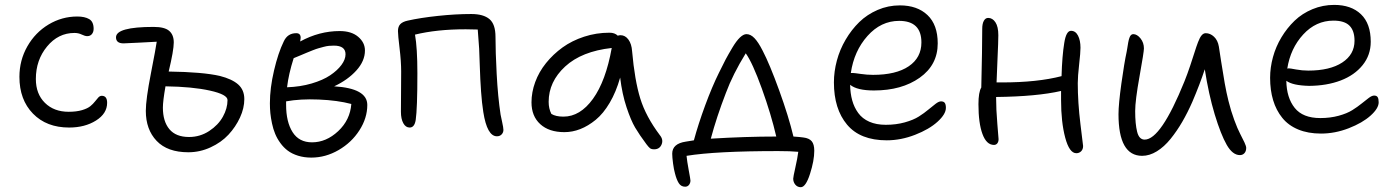

<svg xmlns="http://www.w3.org/2000/svg" viewBox="-20 -591 5759 792"><path d="M265.1 -64.9Q171.9 -64.9 116 -122.3Q60.1 -179.7 60.1 -273.9Q60.1 -342.3 92.8 -399.7Q125.5 -457 180.4 -490Q235.4 -522.9 298.8 -522.9Q329.6 -522.9 347.9 -512.2Q366.2 -501.5 366.2 -472.2Q366.2 -459 359.1 -450.4Q352.1 -441.9 339.8 -441.9Q330.6 -441.9 317.1 -448.5Q303.7 -455.1 287.1 -455.1Q220.2 -455.1 174.1 -399.2Q127.9 -343.3 127.9 -265.1Q127.9 -203.6 165.3 -166.7Q202.6 -129.9 263.2 -129.9Q295.4 -129.9 318.4 -136.7Q341.3 -143.6 352.8 -153.1Q364.3 -162.6 371.8 -172.4Q379.4 -182.1 385.7 -189Q392.1 -195.8 399.9 -195.8Q421.9 -195.8 421.9 -167Q421.9 -122.6 376 -93.8Q330.1 -64.9 265.1 -64.9Z M756.8 37.1Q670.9 37.1 626.2 -9.8Q581.5 -56.6 581.5 -133.8Q581.5 -180.7 602.5 -288.3Q623.5 -396 626.5 -418.9Q602.5 -418 552 -415Q501.5 -412.1 489.7 -412.1Q458.5 -412.1 458.5 -437Q458.5 -480 613.8 -480Q659.2 -480 678 -463.6Q696.8 -447.3 696.8 -416Q696.8 -383.3 675.8 -295.9Q816.9 -293.9 886.7 -277.8Q937 -265.1 962.4 -242.7Q987.8 -220.2 987.8 -182.1Q987.8 -145 970 -106.2Q952.1 -67.4 922.4 -35.4Q892.6 -3.4 848.6 16.8Q804.7 37.1 756.8 37.1ZM651.9 -147Q651.9 -90.3 678.7 -58.1Q705.6 -25.9 759.8 -25.9Q805.2 -25.9 842.8 -50.5Q880.4 -75.2 899.4 -109.6Q918.5 -144 918.5 -178.2Q918.5 -201.2 845.9 -217.3Q773.4 -233.4 662.6 -234.9Q651.9 -173.8 651.9 -147Z M1264.2 59.1Q1234.4 59.1 1209.5 51.3Q1184.6 43.5 1167.2 30.5Q1149.9 17.6 1136.5 -1Q1123 -19.5 1115 -39.1Q1106.9 -58.6 1102.1 -81.5Q1097.2 -104.5 1095.2 -124.3Q1093.3 -144 1093.3 -165Q1093.3 -227.5 1110.4 -300.3Q1127.4 -373 1150.4 -419.9Q1166 -454.1 1202.1 -454.1Q1220.2 -454.1 1220.2 -435.1Q1220.2 -431.6 1218.3 -419.9Q1296.9 -462.9 1381.3 -462.9Q1429.7 -462.9 1457.5 -439.2Q1485.4 -415.5 1485.4 -382.8Q1485.4 -339.4 1450 -300.3Q1414.6 -261.2 1358.4 -234.9Q1495.1 -226.6 1495.1 -158.2Q1495.1 -104 1462.6 -53.5Q1430.2 -2.9 1376.5 28.1Q1322.8 59.1 1264.2 59.1ZM1357.4 -402.8Q1347.2 -402.8 1336.9 -401.9Q1326.7 -400.9 1314.2 -397.5Q1301.8 -394 1293.5 -391.8Q1285.2 -389.6 1269.3 -383.3Q1253.4 -377 1246.3 -374Q1239.3 -371.1 1219 -362.5Q1198.7 -354 1191.4 -351.1Q1170.4 -285.2 1164.1 -231Q1218.8 -232.9 1265.4 -246.6Q1312 -260.3 1341.8 -280.3Q1371.6 -300.3 1388.4 -323Q1405.3 -345.7 1405.3 -367.2Q1405.3 -402.8 1357.4 -402.8ZM1160.2 -158.2Q1160.2 -88.4 1186.8 -46.1Q1213.4 -3.9 1267.1 -3.9Q1325.7 -3.9 1375 -50Q1424.3 -96.2 1429.2 -162.1Q1372.1 -177.2 1295.2 -180.4Q1218.3 -183.6 1160.2 -172.9Z M2029.8 -28.8Q1989.3 -28.8 1973.6 -128.9Q1967.8 -165.5 1964.4 -213.4Q1960.9 -261.2 1959 -322.3Q1957 -383.3 1956.5 -390.1Q1954.1 -429.2 1950.7 -469.2L1900.9 -470.2Q1781.7 -470.2 1691.9 -448.2Q1701.7 -393.1 1701.7 -289.1Q1701.7 -143.1 1694.8 -96.2Q1689.9 -64.9 1669.9 -64.9Q1653.3 -64.9 1643.6 -82.8Q1633.8 -100.6 1633.8 -129.9Q1633.8 -150.4 1634.3 -210Q1634.8 -269.5 1634.8 -295.9Q1634.8 -338.4 1628.2 -392.3Q1621.6 -446.3 1621.6 -462.9Q1621.6 -481.4 1631.3 -491.5Q1641.1 -501.5 1661.6 -505.9Q1713.4 -517.6 1786.4 -525.4Q1859.4 -533.2 1923.8 -533.2Q1974.1 -533.2 1999 -512.2Q2023.9 -491.2 2023.9 -439Q2023.9 -378.9 2028.8 -285.6Q2033.7 -192.4 2044.9 -118.2Q2045.9 -111.8 2051.3 -87.9Q2056.6 -64 2056.6 -55.2Q2056.6 -44.4 2049.3 -36.6Q2042 -28.8 2029.8 -28.8Z M2308.1 -45.9Q2244.6 -45.9 2208.5 -78.9Q2172.4 -111.8 2172.4 -168.9Q2172.4 -210.4 2187.7 -252.4Q2203.1 -294.4 2232.4 -330.8Q2261.7 -367.2 2300.5 -395.3Q2339.4 -423.3 2389.6 -439.7Q2439.9 -456.1 2494.1 -456.1Q2516.1 -456.1 2528.3 -443.8Q2534.2 -445.8 2539.6 -445.8Q2559.1 -445.8 2572.3 -427.7Q2585.4 -409.7 2587.4 -379.9Q2598.1 -259.3 2621.1 -184.8Q2644 -110.4 2702.1 -33.2Q2717.3 -14.6 2709 5.1Q2700.7 24.9 2678.2 24.9Q2667 24.9 2661.1 20.3Q2655.3 15.6 2646.5 3.9Q2617.7 -34.7 2600.1 -64.5Q2582.5 -94.2 2564.5 -148.4Q2546.4 -202.6 2538.1 -271Q2521.5 -211.9 2495.1 -167.2Q2468.8 -122.6 2437.5 -96.9Q2406.2 -71.3 2373.8 -58.6Q2341.3 -45.9 2308.1 -45.9ZM2243.2 -170.9Q2243.2 -143.1 2254.4 -121.1Q2272.5 -109.9 2304.2 -109.9Q2373 -109.9 2426 -183.3Q2479 -256.8 2503.4 -393.1Q2379.4 -379.4 2311.3 -316.7Q2243.2 -253.9 2243.2 -170.9Z M3283.2 181.2Q3269.5 181.2 3260.7 170.7Q3252 160.2 3252 146Q3252 139.2 3260.7 100.6Q3269.5 62 3272.9 35.2Q3241.2 32.2 3189.9 32.2Q2932.1 32.2 2812 51.8Q2814 73.2 2821 111.1Q2828.1 148.9 2828.1 153.8Q2828.1 163.6 2822.3 171.4Q2816.4 179.2 2806.2 179.2Q2789.1 179.2 2779.8 164.3Q2770.5 149.4 2764.2 124Q2759.8 108.9 2756.3 83Q2752.9 57.1 2752.9 43Q2752.9 1.5 2809.1 -6.8Q2815.4 -8.3 2842.3 -12.2Q2860.4 -79.1 2888.9 -156.5Q2917.5 -233.9 2945.3 -290Q2962.4 -325.2 2973.1 -345.5Q2983.9 -365.7 3000.7 -394Q3017.6 -422.4 3032.2 -436.3Q3046.9 -450.2 3059.1 -450.2Q3076.2 -450.2 3092 -433.8Q3107.9 -417.5 3126 -381.8Q3154.8 -326.7 3194.1 -218.3Q3233.4 -109.9 3252.9 -27.8Q3280.3 -25.9 3293.9 -23.9Q3317.9 -21 3328.4 -8.3Q3338.9 4.4 3338.9 30.8Q3338.9 71.3 3321.3 126.2Q3303.7 181.2 3283.2 181.2ZM2974.1 -207Q2936 -108.4 2912.1 -19Q3056.2 -27.8 3182.1 -27.8Q3161.1 -118.7 3122.6 -225.6Q3084 -332.5 3056.2 -371.1Q3002.9 -284.7 2974.1 -207Z M3637.7 -12.2Q3528.3 -12.2 3474.1 -76.9Q3419.9 -141.6 3419.9 -251Q3419.9 -295.9 3432.1 -341.3Q3444.3 -386.7 3468.3 -427.5Q3492.2 -468.3 3524.4 -499.8Q3556.6 -531.2 3600.1 -550Q3643.6 -568.8 3691.9 -568.8Q3763.7 -568.8 3805.9 -528.8Q3848.1 -488.8 3848.1 -412.1Q3848.1 -323.2 3773.9 -270.5Q3699.7 -217.8 3585 -217.8Q3515.6 -217.8 3486.8 -241.2Q3487.3 -206.1 3495.4 -177Q3503.4 -147.9 3520.3 -124.8Q3537.1 -101.6 3565.9 -88.9Q3594.7 -76.2 3633.8 -76.2Q3676.3 -76.2 3712.2 -86.2Q3748 -96.2 3770.3 -110.4Q3792.5 -124.5 3809.3 -138.7Q3826.2 -152.8 3839.4 -162.8Q3852.5 -172.9 3861.8 -172.9Q3872.6 -172.9 3877.2 -166.5Q3881.8 -160.2 3881.8 -146Q3881.8 -120.1 3847.4 -88.9Q3813 -57.6 3754.6 -34.9Q3696.3 -12.2 3637.7 -12.2ZM3497.1 -290Q3503.4 -290 3530 -286.1Q3556.6 -282.2 3581.1 -282.2Q3676.3 -282.2 3728.5 -317.6Q3780.8 -353 3780.8 -416Q3780.8 -504.9 3689 -504.9Q3613.8 -504.9 3558.3 -442.6Q3502.9 -380.4 3489.7 -290Z M4080.1 6.8Q4049.3 6.8 4032.7 -38.1Q4016.1 -83 4016.1 -161.1Q4016.1 -210.9 4027.8 -230Q4031.7 -392.1 4031.7 -472.2Q4031.7 -493.2 4038.3 -505.1Q4044.9 -517.1 4056.2 -517.1Q4074.2 -517.1 4086.2 -499Q4098.1 -481 4098.1 -445.8Q4098.1 -419.9 4094.7 -347.4Q4091.3 -274.9 4090.8 -251H4112.8Q4259.3 -251 4358.9 -276.9Q4361.3 -360.8 4370.1 -414.1Q4377.9 -463.9 4397.9 -463.9Q4416.5 -463.9 4426.8 -444.1Q4437 -424.3 4437 -394Q4437 -374 4431.4 -325Q4425.8 -275.9 4425.8 -248Q4425.8 -168.9 4436.8 -79.1Q4447.8 10.7 4447.8 11.2Q4447.8 24.9 4439.7 33Q4431.6 41 4419.9 41Q4391.1 41 4374 -23.2Q4356.9 -87.4 4356.9 -178.2V-215.8Q4257.8 -192.9 4088.9 -190.9Q4088.9 -140.6 4094 -80.3Q4099.1 -20 4099.1 -17.1Q4099.1 -6.3 4094 0.2Q4088.9 6.8 4080.1 6.8Z M4691.4 51.8Q4593.8 51.8 4593.8 -120.1Q4593.8 -160.6 4605.7 -246.6Q4617.7 -332.5 4627.4 -377Q4628.4 -382.8 4629.9 -391.4Q4631.3 -399.9 4632.1 -404.8Q4632.8 -409.7 4634 -416.3Q4635.3 -422.9 4636.2 -426.5Q4637.2 -430.2 4638.7 -434.6Q4640.1 -439 4641.6 -441.4Q4643.1 -443.8 4645 -446Q4647 -448.2 4649.4 -449.2Q4651.9 -450.2 4654.8 -450.2Q4670.4 -450.2 4684.6 -432.6Q4698.7 -415 4698.7 -391.1Q4698.7 -377 4680.7 -276.6Q4662.6 -176.3 4662.6 -132.8Q4662.6 -79.6 4670.7 -47.4Q4678.7 -15.1 4701.7 -15.1Q4768.6 -15.1 4865.7 -254.9Q4877.9 -285.2 4889.6 -320.3Q4901.4 -355.5 4908 -376.7Q4914.6 -397.9 4921.9 -417.2Q4929.2 -436.5 4936.8 -445.3Q4944.3 -454.1 4953.6 -454.1Q4972.2 -454.1 4987.8 -439.5Q5003.4 -424.8 5007.8 -398.9Q5009.8 -386.7 5017.3 -336.9Q5024.9 -287.1 5032 -247.6Q5039.1 -208 5047.4 -174.8Q5057.6 -133.3 5071.3 -96.2Q5085 -59.1 5095.5 -39.3Q5106 -19.5 5113.3 -3.7Q5120.6 12.2 5120.6 19Q5120.6 32.7 5113.3 40.8Q5106 48.8 5094.7 48.8Q5064.5 48.8 5040.3 6.6Q5016.1 -35.6 4990.7 -119.1Q4965.8 -201.7 4949.7 -305.2Q4929.7 -244.1 4898.4 -170.9Q4878.9 -126.5 4856.9 -88.6Q4835 -50.8 4808.6 -18.1Q4782.2 14.6 4752 33.2Q4721.7 51.8 4691.4 51.8Z M5429.2 -40Q5375.5 -40 5335 -56.9Q5294.4 -73.7 5269.3 -105Q5244.1 -136.2 5231.7 -177.5Q5219.2 -218.8 5219.2 -270Q5219.2 -312.5 5231 -355.5Q5242.7 -398.4 5265.9 -437Q5289.1 -475.6 5320.3 -505.6Q5351.6 -535.6 5394 -553.2Q5436.5 -570.8 5483.4 -570.8Q5553.7 -570.8 5594 -532.2Q5634.3 -493.7 5634.3 -418.9Q5634.3 -363.8 5600.8 -322.3Q5567.4 -280.8 5510.3 -259Q5453.1 -237.3 5380.4 -236.8Q5312 -238.3 5286.1 -257.8Q5287.1 -188 5320.6 -146Q5354 -104 5426.3 -104Q5467.3 -104 5502 -113.5Q5536.6 -123 5558.3 -136.7Q5580.1 -150.4 5596.9 -164.1Q5613.8 -177.7 5626.5 -187.3Q5639.2 -196.8 5648.4 -196.8Q5658.7 -196.8 5662.8 -190.2Q5667 -183.6 5667 -168.9Q5667 -144 5633.5 -114Q5600.1 -84 5543.5 -62Q5486.8 -40 5429.2 -40ZM5296.4 -309.1Q5301.3 -309.1 5326.4 -304.4Q5351.6 -299.8 5376.5 -299.8Q5465.8 -299.8 5516.6 -333Q5567.4 -366.2 5567.4 -422.9Q5567.4 -464.4 5546.6 -485.1Q5525.9 -505.9 5480.5 -505.9Q5408.2 -505.9 5355.7 -448.7Q5303.2 -391.6 5290 -308.1Z"/></svg>

Font: Shantell Sans Irregular Bouncy
Style: Regular
Weight: 300
Designer: Stephen Nixon, Anya Danilova, Shantell Martin
Foundry: Arrow Type
Version: Version 1.006;[9816181b4]